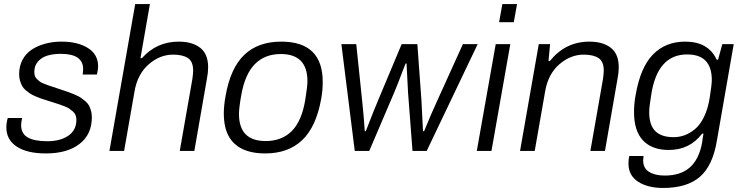

<svg xmlns="http://www.w3.org/2000/svg" viewBox="-20 -743 3648 945"><path d="M206.1 12.2Q113.3 12.2 62.3 -21.5Q11.2 -55.2 11.2 -116.2Q11.2 -137.2 18.1 -162.1H88.9Q84 -140.1 84 -127Q84 -85 116.7 -66.4Q149.4 -47.9 212.9 -47.9Q276.4 -47.9 316.2 -75Q356 -102.1 356 -153.8Q356 -166 352.1 -176Q348.1 -186 339.1 -194.1Q330.1 -202.1 321.5 -208Q313 -213.9 297.1 -220Q281.2 -226.1 270.8 -229.7Q260.3 -233.4 240.2 -239.5Q220.2 -245.6 210 -249Q191.4 -254.9 180.9 -258.5Q170.4 -262.2 153.8 -269.3Q137.2 -276.4 127.7 -282.7Q118.2 -289.1 106.7 -298.8Q95.2 -308.6 89.1 -319.6Q83 -330.6 78.6 -345.5Q74.2 -360.4 74.2 -377.9Q74.2 -417.5 90.8 -448.7Q107.4 -480 136.5 -499Q165.5 -518.1 202.9 -528.1Q240.2 -538.1 283.2 -538.1Q362.3 -538.1 412.6 -506.8Q462.9 -475.6 462.9 -416Q462.9 -402.3 457 -376H387.2Q389.2 -395.5 389.2 -402.8Q389.2 -478 279.8 -478Q242.7 -478 214.4 -469.7Q186 -461.4 167.5 -440.9Q148.9 -420.4 148.9 -389.2Q148.9 -378.4 151.6 -369.9Q154.3 -361.3 161.1 -354.5Q168 -347.7 174.1 -342.8Q180.2 -337.9 192.6 -332.8Q205.1 -327.6 212.9 -324.7Q220.7 -321.8 237.3 -316.4Q253.9 -311 262.2 -308.1Q271 -305.2 292 -298.1Q313 -291 322.8 -287.6Q332.5 -284.2 350.3 -276.4Q368.2 -268.6 377.2 -262.5Q386.2 -256.3 398.7 -246.1Q411.1 -235.8 417.2 -224.9Q423.3 -213.9 427.7 -198.7Q432.1 -183.6 432.1 -166Q432.1 -81.5 371.6 -34.7Q311 12.2 206.1 12.2Z M518.6 0 645.5 -723.1H717.8L671.4 -457H678.7Q751 -538.1 859.9 -538.1Q926.8 -538.1 965.6 -507.6Q1004.4 -477.1 1004.4 -412.1Q1004.4 -385.7 998.5 -356L936.5 0H864.7L926.8 -354Q930.7 -382.3 930.7 -395Q930.7 -439.9 905.3 -457Q879.9 -474.1 831.5 -474.1Q767.1 -474.1 712.4 -426.8Q657.7 -379.4 642.6 -295.9L590.8 0Z M1285.2 12.2Q1185.1 12.2 1133.3 -36.6Q1081.5 -85.4 1081.5 -184.1Q1081.5 -222.7 1090.3 -271Q1114.3 -408.2 1182.4 -473.1Q1250.5 -538.1 1364.3 -538.1Q1568.4 -538.1 1568.4 -339.8Q1568.4 -295.9 1560.5 -254.9Q1536.1 -118.7 1467.3 -53.2Q1398.4 12.2 1285.2 12.2ZM1287.6 -48.8Q1366.7 -48.8 1415.8 -97.7Q1464.8 -146.5 1482.4 -251Q1493.2 -318.4 1493.2 -342.8Q1493.2 -477.1 1362.3 -477.1Q1283.7 -477.1 1234.9 -428Q1186 -378.9 1167.5 -274.9Q1156.2 -211.4 1156.2 -182.1Q1156.2 -48.8 1287.6 -48.8Z M1726.1 0 1660.2 -525.9H1733.4L1762.2 -250Q1770.5 -172.4 1775.4 -97.2H1780.3Q1821.3 -203.1 1841.3 -250L1957 -525.9H2034.2L2054.2 -250Q2056.2 -220.7 2062 -97.2H2067.4Q2103 -185.1 2133.3 -250L2258.3 -525.9H2331.1L2080.1 0H2010.3L1988.3 -288.1Q1981.4 -412.1 1981 -430.2H1976.1Q1970.7 -416.5 1958.7 -385.3Q1946.8 -354 1937 -328.9Q1927.2 -303.7 1920.4 -288.1L1797.4 0Z M2436.5 -633.8 2452.6 -723.1H2524.9L2508.8 -633.8ZM2326.7 0 2419.9 -525.9H2491.7L2398.9 0Z M2539.6 0 2631.8 -525.9H2687.5L2679.7 -442.9H2686.5Q2763.2 -538.1 2880.9 -538.1Q2947.8 -538.1 2986.6 -507.6Q3025.4 -477.1 3025.4 -412.1Q3025.4 -385.7 3019.5 -356L2957.5 0H2885.7L2947.8 -354Q2951.7 -384.3 2951.7 -395Q2951.7 -439.9 2926.3 -457Q2900.9 -474.1 2852.5 -474.1Q2788.6 -474.1 2733.6 -427Q2678.7 -379.9 2663.6 -295.9L2611.8 0Z M3244.1 182.1Q3168 182.1 3120.6 151.4Q3073.2 120.6 3073.2 62Q3073.2 41 3077.1 24.9H3147.5Q3145.5 40.5 3145.5 45.9Q3145.5 85 3174.8 103Q3204.1 121.1 3251.5 121.1Q3329.6 121.1 3375 81.3Q3420.4 41.5 3435.5 -40Q3436.5 -49.8 3439.2 -66.4Q3441.9 -83 3442.4 -85H3435.5Q3375 -4.9 3271.5 -4.9Q3189.5 -4.9 3145 -51.5Q3100.6 -98.1 3100.6 -190.9Q3100.6 -233.9 3108.4 -274.9Q3131.8 -411.1 3193.6 -474.6Q3255.4 -538.1 3352.5 -538.1Q3466.8 -538.1 3507.3 -449.2H3514.2L3535.2 -525.9H3591.3L3508.3 -49.8Q3487.8 72.8 3424.6 127.4Q3361.3 182.1 3244.1 182.1ZM3295.4 -67.9Q3323.2 -67.9 3348.9 -77.1Q3374.5 -86.4 3399.9 -106.9Q3425.3 -127.4 3444.8 -167.2Q3464.4 -207 3473.1 -262.2Q3483.4 -326.7 3483.4 -349.1Q3483.4 -475.1 3362.3 -475.1Q3218.3 -475.1 3186.5 -284.2Q3175.3 -219.2 3175.3 -190.9Q3175.3 -127.9 3205.1 -97.9Q3234.9 -67.9 3295.4 -67.9Z"/></svg>

Font: Archivo Light
Style: Italic
Weight: 300
Italic angle: -10°
Designer: Hector Gatti
Foundry: Omnibus-Type
Version: Version 2.001